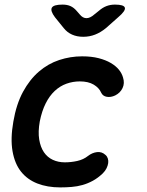

<svg xmlns="http://www.w3.org/2000/svg" viewBox="-20 -805 640 835"><path d="M38 -276Q51 -352 80 -405.5Q109 -459 149 -493.5Q189 -528 237.5 -544Q286 -560 337 -560Q378 -560 409 -552Q440 -544 462 -531Q484 -518 497 -502Q510 -486 515 -468Q523 -443 513 -422Q503 -401 481 -390Q462 -381 444.5 -384Q427 -387 420 -402Q411 -423 387.5 -437Q364 -451 327 -451Q297 -451 269 -441Q241 -431 218 -409.5Q195 -388 178.5 -355Q162 -322 153 -277Q145 -232 150.5 -198.5Q156 -165 171 -143Q186 -121 209.5 -110Q233 -99 262 -99Q289 -99 316 -105Q343 -111 363 -127Q381 -141 402 -143.5Q423 -146 439 -131Q446 -125 449 -115.5Q452 -106 450.5 -95.5Q449 -85 443.5 -73.5Q438 -62 427 -51Q406 -31 384 -19Q362 -7 339 -0.5Q316 6 291.5 8Q267 10 242 10Q186 10 142.5 -7Q99 -24 71.5 -58.5Q44 -93 34.5 -147.5Q25 -202 38 -276ZM252 -785Q272 -785 286.5 -778.5Q301 -772 313 -758L327 -742Q340 -726 356 -726Q372 -726 390 -742L410 -758Q426 -772 443 -778.5Q460 -785 480 -785Q519 -785 523 -771.5Q527 -758 494 -730L441 -683Q418 -664 393.5 -654.5Q369 -645 342 -645Q315 -645 293.5 -654.5Q272 -664 257 -683L219 -730Q198 -758 205.5 -771.5Q213 -785 252 -785Z"/></svg>

Font: Maple Mono NL SemiBold
Style: Italic
Weight: 600
Italic angle: -10°
Monospace: yes
Designer: subframe7536
Version: Version 7.000